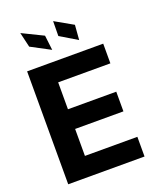

<svg xmlns="http://www.w3.org/2000/svg" viewBox="-171 -1061 955 1162"><g transform="rotate(-20 306.5 -479.5)"><path d="M63.2 0H554.7V-126.8H217V-300.4H528.1V-427.2H217V-600.5H553.3V-727.3H63.2ZM103.7 -959.2 126.1 -863.6 250.4 -797.6 239 -893.1ZM313.9 -863.6 424 -797.6 431.5 -893.1 315 -959.2Z"/></g></svg>

Font: Inter-Hewn
Style: Bold
Weight: 700
Designer: Rasmus Andersson
Foundry: rsms
Version: Version 3.012;git-f93a4a705